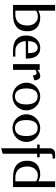

<svg xmlns="http://www.w3.org/2000/svg" viewBox="1151 -1917 971 3313"><g transform="rotate(90 1636.5 -260.5)"><path d="M164.1 -435.5Q191.9 -452.6 223.1 -460.9Q254.4 -469.2 279.3 -469.2Q341.3 -469.2 386.5 -452.4Q431.6 -435.5 461.2 -406Q490.7 -376.5 504.9 -335.7Q519 -294.9 519 -247.1Q519 -198.7 506.1 -154.1Q493.2 -109.4 460.2 -75.2Q427.2 -41 370.6 -20.5Q314 0 227.1 0H65.4V-726.1H164.1ZM269 -428.2Q237.8 -428.2 212.6 -420.9Q187.5 -413.6 164.1 -399.4V-40H227.1Q271 -40 302.2 -50.8Q333.5 -61.5 355 -79.3Q376.5 -97.2 389.4 -119.4Q402.3 -141.6 409.2 -164.8Q416 -188 418.2 -209.7Q420.4 -231.4 420.4 -248Q420.4 -283.7 410.4 -316.2Q400.4 -348.6 381.1 -373.5Q361.8 -398.4 333.7 -413.3Q305.7 -428.2 269 -428.2Z M809.1 -469.2Q858.9 -469.2 893.3 -450.9Q927.7 -432.6 949.5 -401.4Q971.2 -370.1 980.7 -329.3Q990.2 -288.6 990.2 -243.2V-220.2H689.5Q689.5 -192.9 698.2 -161.1Q707 -129.4 726.8 -102.5Q746.6 -75.7 778.1 -57.9Q809.6 -40 855.5 -40H957V0H854Q785.6 0 736.1 -15.6Q686.5 -31.2 654.5 -61Q622.6 -90.8 607.4 -133.8Q592.3 -176.8 592.3 -231.9Q592.3 -277.8 606.7 -320.8Q621.1 -363.8 648.7 -396.7Q676.3 -429.7 716.6 -449.5Q756.8 -469.2 809.1 -469.2ZM804.2 -424.8Q773.9 -424.8 752.4 -411.1Q731 -397.5 717 -374.8Q703.1 -352.1 696.5 -322Q689.9 -292 689.5 -259.8H896V-280.8Q895 -309.1 890.9 -335Q886.7 -360.8 876.5 -380.9Q866.2 -400.9 848.9 -412.8Q831.5 -424.8 804.2 -424.8Z M1186 -423.8Q1205.6 -437.5 1220.5 -446.3Q1235.4 -455.1 1247.1 -460.2Q1258.8 -465.3 1268.8 -467.3Q1278.8 -469.2 1288.6 -469.2Q1326.7 -469.2 1345.2 -442.9Q1363.8 -416.5 1367.2 -368.2L1281.7 -342.8Q1276.9 -377.9 1268.6 -392.6Q1260.3 -407.2 1242.7 -407.2Q1232.4 -407.2 1218.5 -402.8Q1204.6 -398.4 1186 -388.2V0H1086.9V-460H1186Z M1644 -469.2Q1694.3 -469.2 1738.3 -450.4Q1782.2 -431.6 1814.7 -399.2Q1847.2 -366.7 1865.7 -323Q1884.3 -279.3 1884.3 -230Q1884.3 -180.2 1865.7 -136.5Q1847.2 -92.8 1814.7 -60.3Q1782.2 -27.8 1738.3 -9Q1694.3 9.8 1644 9.8Q1594.7 9.8 1551.5 -9Q1508.3 -27.8 1476.1 -60.3Q1443.8 -92.8 1425 -136.5Q1406.2 -180.2 1406.2 -230Q1406.2 -279.3 1425 -323Q1443.8 -366.7 1476.1 -399.2Q1508.3 -431.6 1551.5 -450.4Q1594.7 -469.2 1644 -469.2ZM1643.1 -424.8Q1605 -424.8 1578.9 -410.2Q1552.7 -395.5 1536.6 -369.1Q1520.5 -342.8 1513.4 -306.6Q1506.3 -270.5 1506.3 -228Q1506.3 -186 1513.7 -150.4Q1521 -114.7 1537.1 -88.6Q1553.2 -62.5 1579.3 -47.9Q1605.5 -33.2 1643.1 -33.2Q1680.7 -33.2 1707 -47.9Q1733.4 -62.5 1750.2 -88.6Q1767.1 -114.7 1774.7 -150.4Q1782.2 -186 1782.2 -228Q1782.2 -270.5 1774.7 -306.6Q1767.1 -342.8 1750.2 -369.1Q1733.4 -395.5 1707 -410.2Q1680.7 -424.8 1643.1 -424.8Z M2189.5 -469.2Q2239.7 -469.2 2283.7 -450.4Q2327.6 -431.6 2360.1 -399.2Q2392.6 -366.7 2411.1 -323Q2429.7 -279.3 2429.7 -230Q2429.7 -180.2 2411.1 -136.5Q2392.6 -92.8 2360.1 -60.3Q2327.6 -27.8 2283.7 -9Q2239.7 9.8 2189.5 9.8Q2140.1 9.8 2096.9 -9Q2053.7 -27.8 2021.5 -60.3Q1989.3 -92.8 1970.5 -136.5Q1951.7 -180.2 1951.7 -230Q1951.7 -279.3 1970.5 -323Q1989.3 -366.7 2021.5 -399.2Q2053.7 -431.6 2096.9 -450.4Q2140.1 -469.2 2189.5 -469.2ZM2188.5 -424.8Q2150.4 -424.8 2124.3 -410.2Q2098.1 -395.5 2082 -369.1Q2065.9 -342.8 2058.8 -306.6Q2051.8 -270.5 2051.8 -228Q2051.8 -186 2059.1 -150.4Q2066.4 -114.7 2082.5 -88.6Q2098.6 -62.5 2124.8 -47.9Q2150.9 -33.2 2188.5 -33.2Q2226.1 -33.2 2252.4 -47.9Q2278.8 -62.5 2295.7 -88.6Q2312.5 -114.7 2320.1 -150.4Q2327.6 -186 2327.6 -228Q2327.6 -270.5 2320.1 -306.6Q2312.5 -342.8 2295.7 -369.1Q2278.8 -395.5 2252.4 -410.2Q2226.1 -424.8 2188.5 -424.8Z M2693.8 -416H2632.8V178.2L2538.6 205.1V-416H2475.6V-460H2538.6V-642.1Q2540 -662.6 2547.6 -678.2Q2555.2 -693.8 2567.6 -704.6Q2580.1 -715.3 2596.7 -720.7Q2613.3 -726.1 2632.8 -726.1H2715.8V-682.1Q2688 -682.1 2671.6 -681.2Q2655.3 -680.2 2646.5 -675.8Q2637.7 -671.4 2635.3 -663.1Q2632.8 -654.8 2632.8 -640.1V-460H2693.8Z M3045.4 0Q2987.3 0 2943.1 -9.3Q2898.9 -18.6 2866.5 -35.4Q2834 -52.2 2812.3 -75.2Q2790.5 -98.1 2777.3 -125.7Q2764.2 -153.3 2758.8 -184.1Q2753.4 -214.8 2753.4 -247.1Q2753.4 -294.9 2767.8 -335.7Q2782.2 -376.5 2811.8 -406Q2841.3 -435.5 2886.5 -452.4Q2931.6 -469.2 2993.7 -469.2Q3018.1 -469.2 3049.1 -460.9Q3080.1 -452.6 3108.4 -436V-726.1H3207.5V0ZM2852.5 -248Q2852.5 -231.4 2854.7 -209.7Q2856.9 -188 2863.8 -164.8Q2870.6 -141.6 2883.5 -119.4Q2896.5 -97.2 2917.7 -79.3Q2939 -61.5 2970.5 -50.8Q3002 -40 3045.4 -40H3108.4V-399.9Q3085 -414.1 3059.6 -421.1Q3034.2 -428.2 3003.4 -428.2Q2967.3 -428.2 2939.2 -413.3Q2911.1 -398.4 2891.8 -373.5Q2872.6 -348.6 2862.5 -316.2Q2852.5 -283.7 2852.5 -248Z"/></g></svg>

Font: Federo
Style: Regular
Weight: 400
Designer: Olexa M. Volochay | Cyreal.org
Foundry: Olexa M. Volochay | Cyreal.org
Version: Version 1.000